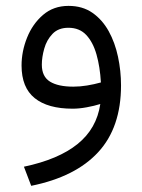

<svg xmlns="http://www.w3.org/2000/svg" viewBox="-20 -362 477 643"><path d="M385.3 -76.2Q385.3 64.9 308.8 147.7Q232.4 230.5 84.5 260.3L60.1 196.3Q175.8 171.9 239.7 120.4Q303.7 68.8 315.9 -13.7Q295.9 -7.3 270.5 -2.7Q245.1 2 223.1 2Q140.1 2 96.2 -33.4Q52.2 -68.8 52.2 -142.6Q52.2 -189.9 70.6 -235.8Q88.9 -281.7 124 -312Q159.2 -342.3 209.5 -342.3Q256.3 -342.3 289.6 -319.1Q322.8 -295.9 344 -257.6Q365.2 -219.2 375.2 -171.9Q385.3 -124.5 385.3 -76.2ZM225.6 -71.8Q248 -71.8 271.7 -75.7Q295.4 -79.6 317.9 -85.9Q314.9 -138.2 303.2 -179.4Q291.5 -220.7 268.8 -244.9Q246.1 -269 209 -269Q175.3 -269 155.8 -248.5Q136.2 -228 128.2 -199.2Q120.1 -170.4 120.1 -145.5Q120.1 -105.5 147.5 -88.6Q174.8 -71.8 225.6 -71.8Z"/></svg>

Font: Vazirmatn UI Light
Style: Regular
Weight: 300
Designer: Saber Rastikerdar
Foundry: Saber Rastikerdar
Version: Version 33.003